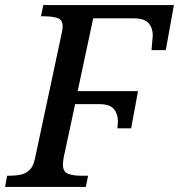

<svg xmlns="http://www.w3.org/2000/svg" viewBox="-41 -734 703 754"><path d="M-21 0 -13 -44H0Q22 -44 41.5 -48.5Q61 -53 75.5 -67Q90 -81 96 -110L201 -602Q203 -609 204 -618Q205 -627 205 -631Q205 -656 185 -663Q165 -670 133 -670H120L129 -714H642L610 -537H554Q555 -548 556 -560.5Q557 -573 558 -583Q559 -593 559 -595Q559 -624 542.5 -643Q526 -662 484 -662H325L264 -376H501L474 -230H420Q421 -239 421.5 -247.5Q422 -256 422 -258Q422 -287 406 -306Q390 -325 350 -325H254L209 -115Q208 -107 207 -100Q206 -93 206 -89Q206 -59 226.5 -51.5Q247 -44 275 -44H305L296 0Z"/></svg>

Font: ET Text
Style: Italic
Weight: 470
Italic angle: -12°
Designer: Monotype Design Team
Foundry: Monotype Imaging Inc.
Version: Version 2.009